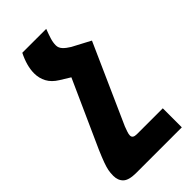

<svg xmlns="http://www.w3.org/2000/svg" viewBox="-249 -564 863 863"><g transform="rotate(-45 182.5 -132.0)"><path d="M-16 176Q-16 158 -13 142.5Q-10 127 -2 105Q6 83 21 48L164 -270L117 -299Q86 -318 72 -344Q58 -370 58 -401Q58 -448 86 -504H238Q228 -478 222 -458.5Q216 -439 216 -421Q216 -405 228 -392Q240 -379 260 -367L345 -322L346 -321L178 56Q174 67 169.5 79.5Q165 92 165 101Q165 119 191 119H356V240H66Q20 240 2 223Q-16 206 -16 176Z"/></g></svg>

Font: Noto Sans Armenian SemiCondensed ExtraBold
Style: Regular
Weight: 800
Width: 4
Designer: Monotype Design Team
Foundry: Monotype Imaging Inc.
Version: Version 2.008; ttfautohint (v1.8.4.7-5d5b)